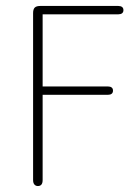

<svg xmlns="http://www.w3.org/2000/svg" viewBox="-20 -616 441 644"><path d="M123 -568H377Q385 -568 389.5 -571.5Q394 -575 394 -582Q394 -589 389.5 -592.5Q385 -596 377 -596H115Q102 -596 96.5 -590.5Q91 -585 91 -572V-12Q91 -2 95.5 3Q100 8 107 8Q115 8 119 3Q123 -2 123 -12V-298H342Q350 -298 354.5 -301.5Q359 -305 359 -312Q359 -319 354.5 -322.5Q350 -326 342 -326H123Z"/></svg>

Font: Beiruti ExtraLight
Style: Regular
Weight: 250
Designer: Arlette Boutros
Foundry: Boutros
Version: Version 1.41